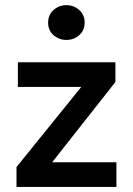

<svg xmlns="http://www.w3.org/2000/svg" viewBox="-20 -742 528 762"><path d="M45.5 0V-79L302.5 -397H51V-495H438V-416.5L187 -98H442V0ZM243.5 -583.5Q214 -583.5 192.5 -602.5Q171 -621.5 171 -652.5Q171 -683 192.5 -702.2Q214 -721.5 243.5 -721.5Q273 -721.5 294.5 -702.2Q316 -683 316 -652.5Q316 -621.5 294.5 -602.5Q273 -583.5 243.5 -583.5Z"/></svg>

Font: Geologica Roman
Style: Regular
Weight: 400
Designer: Sindre Bremnes, Frode Helland
Foundry: Monokrom Skriftforlag AS
Version: Version 1.010;gftools[0.9.28]